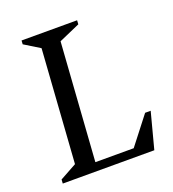

<svg xmlns="http://www.w3.org/2000/svg" viewBox="-116 -701 713 791"><g transform="rotate(-20 240.5 -306.0)"><path d="M25 0 26 -17.4 99.6 -58 133.6 -554 66 -595.6 67 -612H310.5L309.5 -594.6L216.9 -554L181.3 -36.9H349.4L443.5 -158H467.9L426.3 0Z"/></g></svg>

Font: Ancizar Serif Light
Style: Italic
Weight: 300
Italic angle: -4°
Designer: Cesar Puertas, Viviana Monsalve, Julian Moncada, Julian Prieto, Jose Castro, Felipe Aragon, Mariel Hernandez, Sara Alarc
Version: Version 8.100